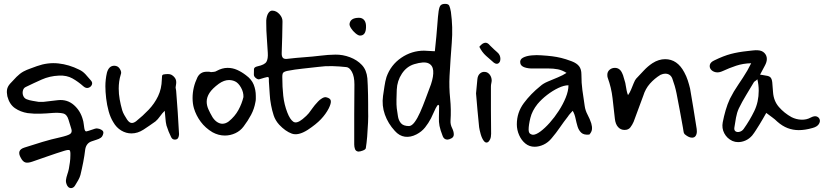

<svg xmlns="http://www.w3.org/2000/svg" viewBox="-20 -722 4260 993"><path d="M334 246Q328 241 324 230Q320 219 321 210Q323 195 328 180.5Q333 166 336 152Q339 135 341.5 117.5Q344 100 344 82Q345 59 340 55Q335 51 312 58Q270 71 229 85.5Q188 100 147 114Q124 122 111 118Q98 114 88 95Q64 54 107 41Q153 26 199.5 12Q246 -2 292 -12Q331 -21 342.5 -29Q354 -37 349.5 -53.5Q345 -70 334 -104Q326 -131 305.5 -135.5Q285 -140 254 -138Q221 -135 188 -134Q155 -133 123 -137Q86 -143 57.5 -162.5Q29 -182 18 -224Q14 -244 16.5 -259Q19 -274 32 -289Q48 -307 65.5 -324.5Q83 -342 101 -352Q118 -361 135.5 -367Q153 -373 171 -380Q227 -400 282 -394Q337 -388 389 -362Q407 -354 422 -338Q437 -322 450 -306Q460 -295 455 -283.5Q450 -272 437.5 -268Q425 -264 412 -275Q384 -300 354.5 -316.5Q325 -333 285 -331Q237 -329 195.5 -310.5Q154 -292 113 -272Q102 -267 98.5 -253.5Q95 -240 100 -227Q105 -214 117 -209Q132 -203 148.5 -200.5Q165 -198 181 -195H203L280 -204Q328 -209 362.5 -178.5Q397 -148 409 -101Q411 -96 413 -80.5Q415 -65 416 -59Q419 -41 427 -42.5Q435 -44 455 -51Q463 -54 471.5 -56.5Q480 -59 487 -57Q495 -56 504 -51Q513 -46 514 -40Q516 -34 512 -24Q508 -14 502 -10Q492 -3 479.5 0.5Q467 4 454 9Q427 18 421 49Q417 83 410.5 116.5Q404 150 396 183Q392 197 384.5 210Q377 223 369 236Q363 247 353 250Q343 253 334 246Z M884 0Q871 0 865 -13Q858 -27 852 -42Q846 -57 841 -73Q837 -89 835.5 -111Q834 -133 832 -149Q820 -138 808 -121Q796 -104 784 -94Q752 -71 722 -51.5Q692 -32 660 -32Q632 -32 607 -47Q582 -62 566 -90Q551 -114 542 -146.5Q533 -179 529 -213.5Q525 -248 525 -276Q525 -293 527 -311Q529 -329 533 -346Q543 -382 571 -382Q590 -382 600 -365.5Q610 -349 605 -338Q599 -319 596.5 -300.5Q594 -282 594 -264Q594 -236 599 -208Q604 -180 612 -152Q616 -139 623 -127Q630 -115 637 -104Q649 -86 662 -86Q672 -86 684 -95Q719 -123 749 -154.5Q779 -186 797.5 -224.5Q816 -263 817 -311Q818 -319 818 -327Q818 -335 826 -337Q837 -339 848.5 -339Q860 -339 867 -335Q879 -328 886 -317Q893 -306 891 -289Q889 -276 888.5 -271.5Q888 -267 889 -264.5Q890 -262 891 -253Q900 -142 906 -28Q906 -18 901.5 -9Q897 0 884 0Z M1143 -21Q1110 -21 1079 -38Q1042 -60 1018 -92.5Q994 -125 983 -162Q976 -186 976 -215Q976 -270 1001 -322Q1016 -351 1049 -351Q1054 -351 1059.5 -351Q1065 -351 1071 -349Q1079 -350 1086.5 -350.5Q1094 -351 1100 -355Q1129 -371 1157 -371Q1183 -371 1206.5 -360.5Q1230 -350 1252 -333Q1281 -312 1292 -284.5Q1303 -257 1303 -226Q1303 -219 1303 -210.5Q1303 -202 1301 -194Q1295 -159 1278.5 -128Q1262 -97 1240 -68Q1223 -45 1197 -33Q1171 -21 1143 -21ZM1130 -82Q1147 -82 1163 -94Q1195 -120 1213 -153Q1231 -186 1239 -220Q1240 -245 1226.5 -269Q1213 -293 1196 -301Q1181 -308 1164 -308Q1139 -308 1112 -289Q1078 -264 1063.5 -241.5Q1049 -219 1049 -196Q1049 -177 1057.5 -157.5Q1066 -138 1079 -116Q1090 -99 1103.5 -90.5Q1117 -82 1130 -82Z M1833 62Q1820 60 1816 49Q1812 38 1812 25Q1812 -52 1812 -130Q1812 -208 1813 -285Q1813 -327 1800 -350.5Q1787 -374 1771 -375Q1735 -379 1698.5 -380Q1662 -381 1626 -376Q1585 -371 1545 -367Q1505 -363 1464 -355Q1451 -352 1445.5 -347Q1440 -342 1440 -324Q1440 -272 1445 -226.5Q1450 -181 1466 -140Q1480 -104 1497 -92.5Q1514 -81 1545 -106Q1567 -124 1577 -136.5Q1587 -149 1596.5 -163Q1606 -177 1625 -197Q1633 -206 1645.5 -213.5Q1658 -221 1667 -219Q1689 -214 1691 -200.5Q1693 -187 1680 -161Q1665 -132 1640 -105.5Q1615 -79 1571 -50Q1522 -19 1489 -31Q1456 -43 1424 -77Q1404 -99 1395.5 -125Q1387 -151 1382 -178Q1376 -209 1375 -235Q1374 -261 1372 -280Q1370 -305 1370.5 -315Q1371 -325 1362 -323.5Q1353 -322 1321 -312Q1314 -310 1303.5 -318Q1293 -326 1293 -336Q1293 -354 1293.5 -364.5Q1294 -375 1312 -379Q1349 -387 1358 -402.5Q1367 -418 1365 -449Q1363 -490 1360 -526Q1357 -562 1357 -603V-617Q1359 -641 1368 -654.5Q1377 -668 1390 -667Q1410 -666 1426 -648Q1442 -630 1441 -610Q1440 -564 1439.5 -530Q1439 -496 1437 -450Q1436 -431 1443 -423Q1450 -415 1469 -418Q1511 -423 1553.5 -426Q1596 -429 1637 -434Q1676 -439 1714.5 -439.5Q1753 -440 1790 -426Q1827 -412 1851.5 -386Q1876 -360 1880 -317Q1881 -304 1882 -280.5Q1883 -257 1883.5 -230.5Q1884 -204 1884 -181.5Q1884 -159 1884 -148Q1885 -124 1883.5 -88Q1882 -52 1879 -16Q1876 20 1872 44Q1871 51 1857 56.5Q1843 62 1833 62ZM1842 -538Q1833 -538 1819 -549.5Q1805 -561 1795.5 -576Q1786 -591 1788 -600Q1793 -630 1837 -630Q1854 -630 1864 -617.5Q1874 -605 1873 -581Q1872 -538 1842 -538Z M2294 0Q2277 0 2270 -17Q2257 -50 2253 -71Q2249 -92 2250 -114.5Q2251 -137 2251 -174Q2248 -185 2241 -175Q2234 -165 2225.5 -145.5Q2217 -126 2209 -110Q2196 -85 2178.5 -63Q2161 -41 2134 -27Q2103 -11 2074 -15Q2045 -19 2022 -45Q1987 -83 1970.5 -129.5Q1954 -176 1961 -226Q1965 -251 1968.5 -276Q1972 -301 1979 -324Q2001 -386 2055 -423Q2109 -460 2174 -460Q2170 -460 2182 -459.5Q2194 -459 2209.5 -458Q2225 -457 2229 -457Q2238 -541 2241.5 -590.5Q2245 -640 2248.5 -664Q2252 -688 2259.5 -695Q2267 -702 2282 -702Q2299 -702 2303.5 -692.5Q2308 -683 2312 -661Q2323 -582 2316.5 -501Q2310 -420 2305 -329Q2302 -271 2308 -213Q2314 -155 2310 -97Q2309 -78 2318 -60Q2327 -42 2327 -27Q2327 -13 2314.5 -6.5Q2302 0 2294 0ZM2096 -70Q2110 -71 2124.5 -90.5Q2139 -110 2153 -141.5Q2167 -173 2181 -211Q2195 -249 2209 -286Q2223 -328 2220.5 -356.5Q2218 -385 2195 -395Q2172 -405 2122 -390Q2083 -378 2058.5 -341Q2034 -304 2032 -258Q2031 -236 2030.5 -207.5Q2030 -179 2032 -162Q2035 -143 2038 -121.5Q2041 -100 2053.5 -85Q2066 -70 2096 -70Z M2549 -392Q2542 -392 2534 -398Q2514 -415 2493.5 -433.5Q2473 -452 2459 -480Q2476 -501 2491 -501Q2503 -501 2514 -487Q2536 -465 2552 -451.5Q2568 -438 2568 -417Q2568 -406 2562.5 -399Q2557 -392 2549 -392ZM2504 13Q2492 20 2482 6.5Q2472 -7 2466 -28.5Q2460 -50 2458 -64Q2453 -108 2449.5 -151.5Q2446 -195 2442 -239L2449 -313Q2451 -332 2462.5 -342Q2474 -352 2489 -350Q2502 -349 2512 -337Q2522 -325 2523 -307Q2523 -300 2521 -291.5Q2519 -283 2519 -274Q2519 -213 2519 -152Q2519 -91 2520 -30Q2520 -12 2514.5 -1Q2509 10 2504 13Z M2745 37Q2718 37 2697.5 20.5Q2677 4 2665 -23Q2653 -50 2653 -79Q2653 -140 2689 -188.5Q2725 -237 2775 -277Q2789 -290 2814 -300.5Q2839 -311 2865.5 -322Q2892 -333 2910 -345Q2888 -359 2865.5 -363.5Q2843 -368 2812.5 -368Q2782 -368 2736 -368Q2713 -367 2693.5 -373.5Q2674 -380 2671 -395Q2667 -414 2684.5 -423.5Q2702 -433 2729 -435.5Q2756 -438 2779 -436Q2812 -434 2835.5 -431Q2859 -428 2882 -422.5Q2905 -417 2937 -405Q2963 -395 2975 -379.5Q2987 -364 2987 -337Q2987 -292 2992 -256.5Q2997 -221 3004 -174Q3007 -151 3019 -128.5Q3031 -106 3038 -84Q3043 -67 3041.5 -53Q3040 -39 3028 -26Q3000 -23 2986.5 -35.5Q2973 -48 2967 -68Q2961 -88 2956.5 -110Q2952 -132 2942 -149Q2935 -141 2928.5 -134Q2922 -127 2917 -119Q2895 -91 2875.5 -62.5Q2856 -34 2833 -7Q2815 15 2791.5 26Q2768 37 2745 37ZM2737 -25Q2752 -25 2775 -42Q2798 -59 2823 -87Q2848 -115 2870 -149Q2892 -183 2906 -217.5Q2920 -252 2920 -281Q2897 -281 2867.5 -267Q2838 -253 2809.5 -231Q2781 -209 2760 -184Q2732 -149 2723 -112Q2714 -75 2714 -52Q2714 -32 2726 -28Q2731 -25 2737 -25Z M3559 -10Q3549 -10 3539 -15.5Q3529 -21 3521 -28Q3516 -33 3515 -43Q3514 -53 3512 -62Q3504 -106 3496 -150Q3488 -194 3479 -239Q3475 -259 3469.5 -278Q3464 -297 3457 -316Q3447 -341 3420 -341Q3410 -341 3396 -335Q3365 -316 3341.5 -289.5Q3318 -263 3307 -227Q3295 -193 3282 -159.5Q3269 -126 3257 -92Q3250 -76 3240 -63Q3230 -50 3210 -50Q3190 -50 3176.5 -65Q3163 -80 3160 -108Q3154 -161 3148 -214.5Q3142 -268 3123 -320Q3121 -325 3121 -335Q3121 -351 3132.5 -361Q3144 -371 3160 -371Q3186 -371 3198 -343Q3203 -333 3205.5 -322Q3208 -311 3212 -300Q3214 -295 3216 -281.5Q3218 -268 3221 -253.5Q3224 -239 3228 -230Q3237 -242 3244 -259Q3251 -276 3257.5 -292Q3264 -308 3270 -315Q3290 -336 3310 -357.5Q3330 -379 3354 -395Q3371 -406 3387.5 -411Q3404 -416 3420 -416Q3483 -416 3519 -348Q3530 -328 3537 -306.5Q3544 -285 3549 -264Q3558 -215 3565.5 -166Q3573 -117 3581 -69Q3584 -54 3584 -42Q3584 -29 3578 -19.5Q3572 -10 3559 -10Z M3865 -395Q3823 -394 3787 -382Q3751 -370 3719 -355Q3698 -345 3681.5 -348.5Q3665 -352 3656.5 -363Q3648 -374 3651.5 -387.5Q3655 -401 3675 -410Q3722 -433 3760 -443Q3798 -453 3846 -458Q3854 -459 3872.5 -461Q3891 -463 3899 -462Q3921 -461 3933.5 -448Q3946 -435 3946 -417Q3946 -401 3935.5 -382Q3925 -363 3911 -336Q3920 -335 3927 -333.5Q3934 -332 3941 -331Q3958 -329 3965 -321.5Q3972 -314 3974 -296.5Q3976 -279 3978 -246Q3981 -200 4008.5 -168.5Q4036 -137 4074 -116Q4098 -104 4124.5 -103Q4151 -102 4173 -114Q4192 -124 4204 -119.5Q4216 -115 4219.5 -103.5Q4223 -92 4214 -79Q4205 -66 4182 -60Q4144 -49 4111 -49Q4081 -49 4053.5 -59.5Q4026 -70 4000 -93Q3988 -105 3974 -115Q3960 -125 3943 -138Q3933 -121 3925 -106.5Q3917 -92 3908 -78Q3899 -64 3890 -49.5Q3881 -35 3870 -21Q3855 -4 3836 4.5Q3817 13 3797 13Q3782 13 3768 7Q3740 -6 3726 -32.5Q3712 -59 3718 -90Q3724 -121 3733 -152Q3742 -183 3755 -211Q3774 -249 3798.5 -284.5Q3823 -320 3845 -357Q3849 -364 3853.5 -373Q3858 -382 3865 -395ZM3897 -312Q3891 -306 3886 -303Q3881 -300 3879 -297Q3859 -263 3838.5 -229.5Q3818 -196 3801 -161Q3791 -139 3786.5 -113.5Q3782 -88 3778 -62Q3776 -48 3784.5 -42.5Q3793 -37 3805.5 -40.5Q3818 -44 3826 -55Q3858 -100 3881 -147.5Q3904 -195 3904 -253Q3904 -283 3897 -312Z"/></svg>

Font: Mynerve
Style: Regular
Weight: 400
Designer: Carolina Short
Foundry: Carolina Short
Version: Version 1.000; ttfautohint (v1.8.4.7-5d5b)